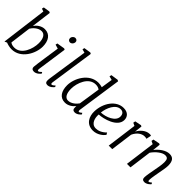

<svg xmlns="http://www.w3.org/2000/svg" viewBox="158 -1861 2927 2927"><g transform="rotate(45 1621.5 -398.0)"><path d="M48.3 2.4 87.4 -15.1C114.7 -2.9 166 9.8 207 9.8C404.8 9.8 516.6 -205.6 516.6 -356.4C516.6 -478.5 463.4 -567.9 350.6 -567.9C276.9 -567.9 217.3 -517.6 186 -472.7L228 -794.4L207 -805.7L105 -790L97.2 -756.8L143.6 -740.2ZM132.8 -63.5 176.8 -403.3C200.2 -444.8 264.6 -511.7 337.9 -511.7C400.9 -511.7 436.5 -452.1 436.5 -351.1C436.5 -225.1 367.2 -38.1 219.2 -38.1C187.5 -38.1 155.3 -44.4 132.8 -63.5Z M636.2 -48.3C632.3 -5.4 656.2 9.8 689.5 9.8C744.1 9.8 787.1 -41 795.9 -54.7L782.7 -76.2C758.3 -50.8 744.1 -41.5 730 -41.5C720.7 -41.5 712.9 -52.7 716.3 -77.1L785.2 -557.6L765.1 -567.9L639.2 -547.4L632.3 -515.6L699.2 -496.1C678.2 -350.1 640.6 -109.9 636.2 -48.3ZM762.2 -693.8C792.5 -693.8 819.3 -720.7 821.3 -753.9C822.8 -781.2 804.7 -801.8 774.4 -801.8C749 -801.8 719.2 -776.4 717.8 -743.2C715.8 -714.8 736.3 -693.8 762.2 -693.8Z M930.2 -49.8C929.2 -7.3 945.8 9.8 979.5 9.8C1034.2 9.8 1078.1 -41 1085.4 -54.7L1072.8 -75.7C1047.9 -49.8 1032.2 -41.5 1018.6 -41.5C1009.8 -41.5 1002.9 -53.7 1006.3 -77.1L1111.8 -794.4L1092.3 -805.7L980.5 -788.6L972.7 -755.9L1030.8 -739.7L933.1 -83C931.2 -73.2 930.2 -56.6 930.2 -49.8Z M1356.4 9.8C1427.2 9.8 1485.4 -34.2 1518.6 -77.1C1518.1 -67.9 1518.1 -50.3 1518.1 -49.8C1516.1 -6.8 1535.6 9.8 1568.8 9.8C1619.6 9.8 1660.2 -34.7 1668.5 -46.9L1655.3 -68.4C1635.7 -50.8 1621.6 -41.5 1608.4 -41.5C1600.1 -41.5 1594.2 -53.2 1597.2 -77.1L1701.7 -794.4L1680.2 -805.7L1563.5 -788.6L1555.2 -755.9L1617.7 -739.7L1589.4 -554.7C1564 -562 1533.7 -567.9 1507.3 -567.9C1307.6 -567.9 1194.3 -352.1 1194.3 -201.2C1194.3 -79.1 1246.1 9.8 1356.4 9.8ZM1368.7 -45.9C1308.6 -45.9 1274.4 -106 1274.4 -206.5C1274.4 -332.5 1345.2 -520 1495.6 -520C1525.9 -520 1557.6 -513.2 1580.6 -494.1L1527.3 -144.5C1499.5 -103 1438 -45.9 1368.7 -45.9Z M1769 -213.4C1766.1 -103 1818.8 9.8 1959.5 9.8C2054.2 9.8 2126 -52.2 2153.8 -90.8L2135.3 -124C2079.1 -67.9 2021.5 -44.9 1968.8 -44.9C1867.7 -44.9 1843.8 -153.3 1850.6 -228C1947.8 -230.5 2187.5 -292.5 2187.5 -445.8C2187.5 -514.6 2142.6 -567.9 2049.8 -567.9C1889.6 -567.9 1773.9 -398.4 1769 -213.4ZM1852.5 -272C1862.8 -376 1923.8 -522 2031.7 -522C2078.1 -522 2107.4 -494.1 2107.4 -439C2107.4 -335.4 1958 -275.4 1852.5 -272Z M2293.9 0H2369.6L2417.5 -358.4C2455.6 -444.8 2524.9 -486.8 2579.1 -486.8C2602.1 -486.8 2616.7 -484.9 2626.5 -480L2643.1 -561C2637.2 -566.4 2621.6 -567.4 2611.8 -567.4C2522.9 -567.4 2452.1 -486.8 2426.8 -434.1L2440.9 -558.1L2421.9 -567.9L2318.4 -547.4L2311.5 -512.2L2358.9 -489.3Z M2687 0H2762.7L2811 -363.8C2863.8 -440.4 2948.2 -506.3 3006.8 -506.3C3055.7 -506.3 3073.7 -486.3 3073.7 -419.4C3073.7 -358.4 3056.6 -280.3 3046.4 -223.1C3036.6 -168.5 3021.5 -92.8 3019.5 -46.9C3017.1 -5.4 3037.6 10.3 3070.8 10.3C3121.1 10.3 3164.6 -34.7 3171.9 -46.4L3159.2 -67.9C3139.2 -49.8 3123.5 -41.5 3111.8 -41.5C3102.5 -41.5 3099.6 -54.7 3100.6 -76.7C3103.5 -127 3117.2 -196.8 3126 -246.6C3135.7 -301.3 3151.9 -375 3151.9 -423.8C3151.9 -531.7 3109.4 -567.9 3040.5 -567.9C2961.9 -567.9 2876 -504.9 2820.3 -432.6L2833.5 -558.1L2814 -567.9L2710.9 -547.4L2704.1 -512.2L2752 -489.3Z"/></g></svg>

Font: Merriweather
Style: Light Italic
Weight: 300
Italic angle: -7.5°
Designer: Eben Sorkin
Foundry: Eben Sorkin
Version: Version 1.001